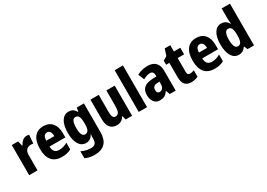

<svg xmlns="http://www.w3.org/2000/svg" viewBox="5 -1868 4207 3029"><g transform="rotate(-30 2108.5 -353.0)"><path d="M335 -652C275 -652 229 -604 206 -553H198L176 -642H61V-93H213V-371C212 -456 256 -497 325 -497C340 -497 357 -495 367 -492L379 -647C363 -651 348 -652 335 -652Z M638 -652C496 -652 415 -552 415 -365C415 -182 497 -83 656 -83C724 -83 777 -95 825 -122V-244C772 -213 727 -201 672 -201C602 -201 566 -242 565 -324H853V-403C853 -560 774 -652 638 -652ZM640 -538C687 -538 713 -498 713 -429H566C569 -508 599 -538 640 -538Z M1099 -652C988 -652 922 -546 922 -364C922 -190 986 -83 1094 -83C1150 -83 1191 -106 1223 -165H1228C1225 -143 1223 -114 1223 -90V-83C1223 -4 1187 26 1121 26C1067 26 1010 13 949 -16V110C1001 136 1054 147 1119 147C1294 147 1375 52 1375 -120V-642H1245L1233 -573H1226C1193 -631 1154 -652 1099 -652ZM1148 -524C1203 -524 1227 -481 1227 -371V-347C1227 -249 1202 -209 1149 -209C1099 -209 1076 -259 1076 -363C1076 -472 1100 -524 1148 -524Z M1936 -642H1784V-374C1784 -272 1771 -213 1703 -213C1662 -213 1645 -252 1645 -330V-642H1494V-285C1494 -153 1554 -83 1656 -83C1717 -83 1764 -109 1792 -162H1800L1819 -93H1936Z M2208 -93V-853H2057V-93Z M2537 -653C2465 -653 2399 -636 2344 -605L2389 -496C2437 -522 2477 -535 2516 -535C2558 -535 2579 -509 2579 -459V-439L2501 -436C2370 -430 2300 -376 2300 -259C2300 -160 2347 -83 2441 -83C2515 -83 2554 -109 2592 -166H2595L2622 -93H2730V-456C2730 -588 2659 -653 2537 -653ZM2540 -342 2579 -344V-296C2579 -237 2547 -200 2504 -200C2472 -200 2453 -218 2453 -262C2453 -311 2479 -340 2540 -342Z M3061 -211C3029 -211 3014 -229 3014 -267V-522H3131V-642H3014V-756H2913L2875 -639L2803 -596V-522H2862V-266C2862 -137 2913 -83 3014 -83C3063 -83 3105 -94 3138 -111V-228C3110 -217 3085 -211 3061 -211Z M3420 -652C3278 -652 3197 -552 3197 -365C3197 -182 3279 -83 3438 -83C3506 -83 3559 -95 3607 -122V-244C3554 -213 3509 -201 3454 -201C3384 -201 3348 -242 3347 -324H3635V-403C3635 -560 3556 -652 3420 -652ZM3422 -538C3469 -538 3495 -498 3495 -429H3348C3351 -508 3381 -538 3422 -538Z M3879 -83C3939 -83 3974 -108 4006 -154H4013L4038 -93H4157V-853H4006V-677C4006 -646 4010 -610 4013 -572H4008C3979 -624 3936 -652 3877 -652C3771 -652 3704 -549 3704 -368C3704 -188 3770 -83 3879 -83ZM3930 -207C3884 -207 3857 -260 3857 -369C3857 -472 3883 -525 3930 -525C3987 -525 4009 -478 4009 -379V-352C4008 -252 3986 -207 3930 -207Z"/></g></svg>

Font: Noto Sans Kannada UI Condensed ExtraBold
Style: Regular
Weight: 800
Width: 3
Designer: Jelle Bosma - Monotype Design Team
Foundry: Monotype Imaging Inc.
Version: Version 2.005